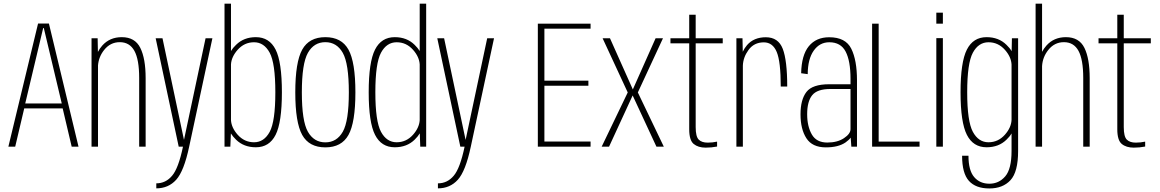

<svg xmlns="http://www.w3.org/2000/svg" viewBox="-20 -805 6369 1054"><path d="M26 0 189 -676H248.5L411 0H373.5L324 -210H113L63.5 0ZM118.5 -237H319L220.5 -651H217Z M482.5 0V-595H516L517.5 -520Q527 -538.5 541.5 -555Q582.5 -601 648.5 -601Q721 -601 750.2 -542.2Q779.5 -483.5 779.5 -375.5V0H744V-377Q744 -478 717.8 -525.8Q691.5 -573.5 637.5 -573.5Q585.5 -573.5 551.5 -530.5Q522 -493.5 518 -446V0Z M961 0 834.5 -595H872L990 -37L1108.5 -595H1146L1018.5 0Q990 134.5 947.2 181.8Q904.5 229 838 229V201.5Q889.5 201.5 924.5 160Q959.5 119.5 984.5 0Z M1212.5 0V-785H1248V-525Q1258 -542 1276 -559Q1318.5 -601 1384.5 -601Q1458.5 -601 1493 -532.8Q1527.5 -464.5 1527.5 -298.5Q1527.5 -133 1493 -64.8Q1458.5 3.5 1384.5 3.5Q1318.5 3.5 1276 -38Q1258 -55.5 1247.5 -72.5L1244.5 0ZM1248 -451.5V-145.5Q1250.5 -104 1284.5 -65.5Q1321.5 -24 1374.5 -24Q1429.5 -24 1460.5 -81.2Q1491.5 -138.5 1491.5 -298.5Q1491.5 -458 1460.5 -515.5Q1429.5 -573 1374.5 -573Q1321.5 -573 1284.5 -531.5Q1250.5 -493 1248 -451.5Z M1766 4Q1677 4 1639 -64.2Q1601 -132.5 1601 -298Q1601 -464 1639 -532.5Q1677 -601 1766 -601Q1855 -601 1893 -532.5Q1931 -464 1931 -298Q1931 -132.5 1893 -64.2Q1855 4 1766 4ZM1766 -23.5Q1828.5 -23.5 1861.8 -81.8Q1895 -140 1895 -298Q1895 -456 1861.8 -514.8Q1828.5 -573.5 1766 -573.5Q1703.5 -573.5 1670.2 -514.8Q1637 -456 1637 -298Q1637 -140 1670.2 -81.8Q1703.5 -23.5 1766 -23.5Z M2287 0 2284.5 -73Q2274 -55.5 2256 -38Q2213.5 3.5 2147 3.5Q2073.5 3.5 2038.8 -64.8Q2004 -133 2004 -298.5Q2004 -464.5 2038.8 -532.8Q2073.5 -601 2147 -601Q2213.5 -601 2256 -559Q2273.5 -542 2284 -525V-785H2319.5V0ZM2284 -145.5V-451.5Q2281.5 -493 2247.5 -531.5Q2210.5 -573 2157.5 -573Q2102.5 -573 2071.5 -515.5Q2040.5 -458 2040.5 -298.5Q2040.5 -139 2071.5 -81.5Q2102.5 -24 2157.5 -24Q2210.5 -24 2247.5 -65.5Q2281.5 -104 2284 -145.5Z M2507 0 2380.5 -595H2418L2536 -37L2654.5 -595H2692L2564.5 0Q2536 134.5 2493.2 181.8Q2450.5 229 2384 229V201.5Q2435.5 201.5 2470.5 160Q2505.5 119.5 2530.5 0Z M2932.5 0V-675H3222V-647.5H2968.5V-362H3210V-334.5H2968.5V-28H3222V0Z M3283 0 3426 -297.5 3288 -595H3328.5L3454 -314L3579 -595H3619.5L3481.5 -297.5L3624 0H3583.5L3453 -281L3323.5 0Z M3854 5.5Q3812.5 5.5 3788 -14.8Q3763.5 -35 3763.5 -95.5V-567H3660.5V-595H3763.5V-724H3799V-595H3947.5V-567H3799V-107.5Q3799 -55 3815.8 -38.5Q3832.5 -22 3865 -22Q3891 -22 3916.5 -27.5V-0.5Q3885.5 5.5 3854 5.5Z M4266 -330Q4266 -466.5 4244 -519.5Q4222 -572.5 4173 -572.5Q4119 -572.5 4088.5 -530Q4059.5 -490 4058 -444.5V0H4022.5V-595H4056L4057.5 -521Q4066.5 -540.5 4081 -557.5Q4118.5 -600.5 4184 -600.5Q4252.5 -600.5 4277 -537Q4301.5 -473.5 4301.5 -330Z M4653.5 0 4650 -49.5Q4640 -36 4621.5 -23Q4582 4 4513.5 4Q4439 4 4406.8 -46Q4374.5 -96 4374.5 -177.5Q4374.5 -258 4407 -300.2Q4439.5 -342.5 4532 -342.5H4649V-372Q4649 -470.5 4622.2 -521.8Q4595.5 -573 4532.5 -573Q4479.5 -573 4447 -527Q4414.5 -481 4414 -398L4378 -403Q4380 -502.5 4420.2 -551.5Q4460.5 -600.5 4532 -600.5Q4622 -600.5 4653.2 -537.5Q4684.5 -474.5 4684.5 -364V0ZM4649 -96V-316.5H4538.5Q4466 -316.5 4438.5 -282.2Q4411 -248 4411 -178Q4411 -111.5 4436.5 -67Q4462 -22.5 4521.5 -22.5Q4577 -22.5 4613 -46.5Q4649 -70.5 4649 -96Z M4767.5 0V-675H4803.5V-27.5H5028V0Z M5120 0V-595.5H5156V0ZM5120 -735.5H5156V-675H5120Z M5411 229.5Q5336.5 229.5 5299 188Q5261.5 146.5 5261.5 50H5296.5Q5296.5 130.5 5327.8 167Q5359 203.5 5411.5 203.5Q5463.5 203.5 5498.2 163.2Q5533 123 5533 23.5V-72.5Q5523 -55 5505 -38Q5462.5 3.5 5396 3.5Q5322.5 3.5 5287.8 -64.8Q5253 -133 5253 -298.5Q5253 -464.5 5287.8 -532.8Q5322.5 -601 5396 -601Q5462.5 -601 5505 -559Q5523.5 -541.5 5533.5 -524L5535 -595H5569V24Q5569 139 5527 184.2Q5485 229.5 5411 229.5ZM5533 -450.5Q5531 -492.5 5496.5 -531.5Q5459.5 -573 5406.5 -573Q5351.5 -573 5320.5 -515.5Q5289.5 -458 5289.5 -298.5Q5289.5 -139 5320.5 -81.5Q5351.5 -24 5406.5 -24Q5459.5 -24 5496.5 -65.5Q5531 -104.5 5533 -146.5Z M5665 0V-785H5700.5V-520.5Q5710 -538.5 5724.5 -555Q5765.5 -601 5831.5 -601Q5904 -601 5933 -542.2Q5962 -483.5 5962 -375.5V0H5926.5V-377Q5926.5 -478 5900.5 -525.8Q5874.5 -573.5 5820.5 -573.5Q5768.5 -573.5 5734.5 -530.5Q5703.5 -491.5 5700.5 -442V0Z M6204 5.5Q6162.5 5.5 6138 -14.8Q6113.5 -35 6113.5 -95.5V-567H6010.5V-595H6113.5V-724H6149V-595H6297.5V-567H6149V-107.5Q6149 -55 6165.8 -38.5Q6182.5 -22 6215 -22Q6241 -22 6266.5 -27.5V-0.5Q6235.5 5.5 6204 5.5Z"/></svg>

Font: Anybody ExtraLight
Style: Regular
Weight: 200
Designer: Tyler Finck
Foundry: Etcetera Type Company
Version: Version 1.010; ttfautohint (v1.8.3) -l 8 -r 50 -G 200 -x 14 